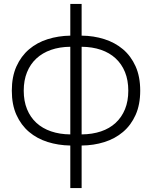

<svg xmlns="http://www.w3.org/2000/svg" viewBox="-20 -730 772 975"><path d="M337 9Q276 8 222 -9Q168 -26 127.5 -60.2Q87 -94.5 63.5 -146.5Q40 -198.5 40 -269.5Q40 -340.5 63.5 -392.8Q87 -445 127.5 -479.5Q168 -514 222 -531Q276 -548 337 -549V-710H394.5V-549Q455.5 -548.5 509.8 -531.2Q564 -514 604.5 -479.8Q645 -445.5 668.5 -393.2Q692 -341 692 -269.5Q692 -198.5 668.5 -146.2Q645 -94 604.5 -59.8Q564 -25.5 509.8 -8.5Q455.5 8.5 394.5 9V225H337ZM394.5 -47.5Q449 -48 492.8 -62.8Q536.5 -77.5 567.2 -106Q598 -134.5 614.8 -175.5Q631.5 -216.5 631.5 -269.5Q631.5 -322.5 614.8 -363.8Q598 -405 567.2 -433.5Q536.5 -462 492.8 -477Q449 -492 394.5 -492.5ZM337 -492.5Q283 -492 239.2 -476.8Q195.5 -461.5 164.8 -433Q134 -404.5 117.2 -363.2Q100.5 -322 100.5 -269.5Q100.5 -217 117.2 -175.8Q134 -134.5 164.8 -106.2Q195.5 -78 239.2 -63Q283 -48 337 -47.5Z"/></svg>

Font: Vela Sans Light
Style: Regular
Weight: 300
Designer: Principal design: Mikhail Sharanda - project Manrope.
Design modification: Ravid Balaliev
Foundry: Mikhail Sharanda
Version: Version 1.001